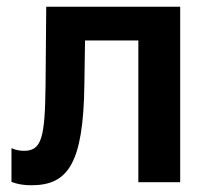

<svg xmlns="http://www.w3.org/2000/svg" viewBox="-20 -540 628 569"><path d="M73 9C180 9 227 -53 230 -288L232 -420H390V0H514V-520H117L115 -285C113 -133 104 -93 51 -93C41 -93 26 -95 14 -101V-1C32 6 50 9 73 9Z"/></svg>

Font: Fixel Display SemiBold
Style: Regular
Weight: 600
Designer: AlfaBravo + MacPaw
Foundry: Kyrylo Tkachov, Marchela Mozhyna, Serhii Makarenko, Maria Weinstein, Zakhar Kryvoshyya
Version: Version 1.211